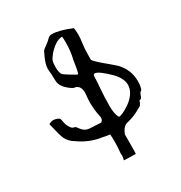

<svg xmlns="http://www.w3.org/2000/svg" viewBox="-210 -877 1144 1216"><g transform="rotate(-30 362.5 -268.5)"><path d="M427.7 192.9 427.2 192.4Q367.2 192.4 342.3 189.9Q348.1 171.9 348.1 157.7Q348.1 150.9 346.7 145Q351.6 99.6 351.6 57.6Q351.6 30.3 349.6 4.4Q314.5 0.5 303.2 -3.4Q210.4 -15.6 134.3 -70.8Q100.1 -89.8 82 -125Q68.4 -158.7 58.1 -206.5Q53.2 -228 48.8 -244.1Q65.4 -254.4 81.1 -254.4Q101.1 -254.4 122.6 -241.7Q127.4 -239.3 132.3 -210.9Q135.7 -192.9 138.2 -188.5Q140.6 -184.1 143.1 -178.7Q148.4 -168 155.8 -158.9Q163.1 -149.9 178.2 -147.5Q187 -145 198.7 -126.5Q219.7 -96.2 254.4 -93.3Q270.5 -91.8 338.4 -88.9Q349.1 -97.7 350.8 -105Q352.5 -112.3 352.5 -116.7Q352.5 -122.1 351.1 -127.4Q339.4 -178.7 339.4 -230.5Q339.4 -260.3 343.3 -290.5Q344.2 -297.9 344.2 -305.2Q344.2 -335.9 328.6 -353.5Q326.2 -356 310.1 -365.2Q309.1 -363.8 306.2 -363.8Q300.8 -363.8 287.1 -371.1Q267.6 -382.3 247.3 -403.3Q227.1 -424.3 221.2 -448.7Q218.8 -466.8 218.8 -488.8Q218.8 -510.7 216.3 -530.3Q214.8 -541 214.8 -551.3Q214.8 -590.3 245.1 -648.9L251 -662.1Q256.8 -671.4 289.6 -694.3Q302.2 -703.1 312.5 -713.9Q326.2 -730.5 345.2 -730.5Q398.4 -730.5 486.3 -693.8Q491.2 -678.7 491.2 -644.5Q491.2 -616.2 486.3 -587.4Q480.5 -547.9 480.5 -501.5L480 -464.8Q500.5 -438 567.9 -383.8Q596.7 -359.9 613.3 -344.2Q670.4 -282.2 670.4 -202.6Q670.4 -167 663.1 -146Q660.6 -138.7 656.2 -136.7Q646 -130.9 641.1 -113.8Q638.7 -105 634 -97.9Q629.4 -90.8 618.2 -88.9Q616.7 -88.9 615.7 -83.7Q614.7 -78.6 613.3 -75.9Q611.8 -73.2 610.4 -70.3Q606 -60.1 599.6 -55.7L581.1 -45.9Q541 -21 488.3 -7.8Q451.2 -3.4 430.2 51.3V107.4Q430.2 192.9 427.7 192.9ZM363.3 -426.8Q370.1 -429.2 381.8 -510.7L383.8 -522.5Q397.5 -577.1 397.5 -642.1Q397.5 -663.6 395.5 -684.1Q367.2 -684.1 338.6 -663.3Q310.1 -642.6 290.5 -618.4Q271 -594.2 267.1 -580.6Q262.7 -562 262.7 -535.2Q262.7 -499.5 274.9 -480.5Q278.8 -475.6 317.4 -451.7Q356 -427.7 363.3 -426.8ZM457 -64Q463.9 -64 481.9 -71.3Q506.3 -81.5 536.4 -102.8Q566.4 -124 585.4 -152.3Q604.5 -180.7 604.5 -211.9Q604.5 -258.8 557.6 -307.6Q523.9 -341.3 495.1 -362.3Q471.2 -379.4 457.5 -379.4Q445.8 -379.4 445.8 -359.4Q445.8 -330.1 441.4 -282.2Q436 -218.3 436 -151.9Q436 -91.8 453.6 -64.9Q454.6 -64 457 -64Z"/></g></svg>

Font: Kurland
Style: Regular
Weight: 400
Designer: GGBot
Version: 0.22